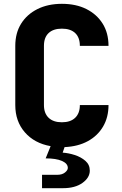

<svg xmlns="http://www.w3.org/2000/svg" viewBox="-20 -760 640 1005"><path d="M200 225V155H280Q305 155 320 143Q335 131 335 119Q335 96 304.5 82.5Q274 69 219 69L245 5Q160 -10 110 -67.5Q60 -125 60 -210V-520Q60 -587 90.5 -636Q121 -685 176 -712.5Q231 -740 304 -740Q378 -740 432.5 -712.5Q487 -685 517.5 -636Q548 -587 548 -520H398Q398 -564 373.5 -587Q349 -610 304 -610Q259 -610 234.5 -587Q210 -564 210 -520V-210Q210 -167 234.5 -143.5Q259 -120 304 -120Q349 -120 373.5 -143.5Q398 -167 398 -210H548Q548 -146 519.5 -97.5Q491 -49 439.5 -21Q388 7 318 10L308 39Q339 41 371.5 51.5Q404 62 427 82Q450 102 450 133Q450 170 411.5 197.5Q373 225 310 225Z"/></svg>

Font: NKDuy Mono ExtraBold
Style: Regular
Weight: 800
Monospace: yes
Designer: NKDuy
Foundry: NKDuy
Version: Version 2.251; ttfautohint (v1.8.4.7-5d5b)